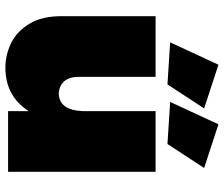

<svg xmlns="http://www.w3.org/2000/svg" viewBox="-79 -741 830 712"><g transform="rotate(90 336.0 -385.0)"><path d="M231 10Q184 10 140.2 -11Q96.5 -32 67.5 -80Q40 -126 40 -198V-547H265V-263Q265 -194 325 -188Q388 -188 392 -276V-547H617V0H392V-76Q336 10 231 10ZM293 -591 137 -601 220 -780 382 -727ZM514 -591 358 -601 441 -780 603 -727Z"/></g></svg>

Font: Argentum Novus Black
Style: Regular
Weight: 900
Designer: Julieta Ulanovsky (font) & Cristiano Sobral (main changes)
Foundry: Julieta Ulanovsky (font) & Cristiano Sobral (main changes)
Version: Version 3.00;November 27, 2020;FontCreator 13.0.0.2655 64-bi